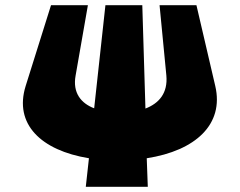

<svg xmlns="http://www.w3.org/2000/svg" viewBox="-20 -597 919 734"><path d="M731 -577H590L616 -308C622 -241 588 -202 536 -182L524 -577H383L340 -183C290 -202 257 -242 269 -308L316 -577H175L78 -268C33 -123 136 -22 320 8L308 117H545L541 8C728 -21 837 -122 803 -268Z"/></svg>

Font: Hussar Milosc
Style: Bold
Weight: 700
Foundry: Cannot Into Space Fonts
Version: Version 1.02